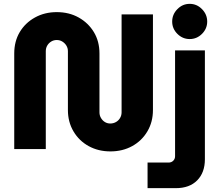

<svg xmlns="http://www.w3.org/2000/svg" viewBox="-20 -775 1141 998"><path d="M554 12Q491 12 441 -15.5Q391 -43 362 -92Q333 -141 333 -203V-509Q333 -525 325 -538Q317 -551 304 -559Q291 -567 275 -567Q259 -567 246 -559Q233 -551 225.5 -538Q218 -525 218 -509V0H54V-497Q54 -560 82.5 -608Q111 -656 161.5 -684Q212 -712 275 -712Q339 -712 389 -684Q439 -656 468 -608Q497 -560 497 -497V-191Q497 -175 505 -161.5Q513 -148 525.5 -140.5Q538 -133 553 -133Q569 -133 582.5 -140.5Q596 -148 604 -161.5Q612 -175 612 -191V-700H775V-203Q775 -141 746 -92Q717 -43 667 -15.5Q617 12 554 12ZM747 203V70H856Q871 70 880.5 60.5Q890 51 890 37V-513H1045V53Q1045 122 1005 162.5Q965 203 894 203ZM966 -572Q929 -572 902 -599Q875 -626 875 -663Q875 -700 902 -727.5Q929 -755 966 -755Q1003 -755 1030 -727.5Q1057 -700 1057 -663Q1057 -626 1030 -599Q1003 -572 966 -572Z"/></svg>

Font: MuseoModerno Thin
Style: Bold
Weight: 700
Version: Version 1.003